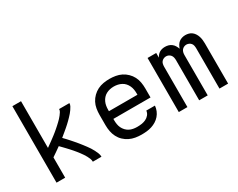

<svg xmlns="http://www.w3.org/2000/svg" viewBox="-92 -1163 1985 1598"><g transform="rotate(-30 900.0 -363.5)"><path d="M88 0V-735H171V-286Q183 -295 194.5 -303Q206 -311 217.5 -319.5Q229 -328 240.5 -336.5Q252 -345 263 -353.5Q274 -362 285 -371Q296 -380 307 -389.5Q318 -399 328.5 -408.5Q339 -418 349.5 -428Q360 -438 369.5 -448Q379 -458 388 -469.5Q397 -481 405 -493.5Q413 -506 413 -520H512Q512 -505 504.5 -491.5Q497 -478 488.5 -465.5Q480 -453 470 -441.5Q460 -430 450 -419.5Q440 -409 429 -398Q418 -387 407 -377Q396 -367 384.5 -357Q373 -347 361.5 -337.5Q350 -328 338.5 -318.5Q327 -309 315 -299Q328 -286 340.5 -272.5Q353 -259 365 -245.5Q377 -232 389 -218Q401 -204 413 -189.5Q425 -175 436 -160.5Q447 -146 458 -131.5Q469 -117 479 -101.5Q489 -86 497.5 -69.5Q506 -53 513 -35.5Q520 -18 520 0H437Q437 -16 431 -31Q425 -46 417.5 -59.5Q410 -73 401 -86.5Q392 -100 382.5 -112.5Q373 -125 363 -137.5Q353 -150 342.5 -162Q332 -174 321.5 -185.5Q311 -197 300 -208.5Q289 -220 278 -231.5Q267 -243 256 -254Q235 -239 213.5 -224Q192 -209 171 -195V0Z M902 8Q873 8 843.5 3Q814 -2 787.5 -15Q761 -28 739.5 -48.5Q718 -69 704.5 -95.5Q691 -122 685.5 -151Q680 -180 680 -210V-310Q680 -339 685 -368.5Q690 -398 703.5 -424Q717 -450 738.5 -471Q760 -492 786 -505Q812 -518 841.5 -523Q871 -528 900 -528Q929 -528 958.5 -523Q988 -518 1014 -505Q1040 -492 1061.5 -471Q1083 -450 1096.5 -424Q1110 -398 1115 -368.5Q1120 -339 1120 -310V-223H763V-210Q763 -191 766 -172Q769 -153 777 -136Q785 -119 798.5 -104.5Q812 -90 828.5 -81.5Q845 -73 864 -69.5Q883 -66 902 -66Q924 -66 945 -69Q966 -72 985.5 -81Q1005 -90 1019 -107Q1033 -124 1035 -146H1118Q1116 -121 1106.5 -98Q1097 -75 1081 -56.5Q1065 -38 1044 -25Q1023 -12 999.5 -4.5Q976 3 951.5 5.5Q927 8 902 8ZM763 -297H1037V-310Q1037 -329 1034 -347.5Q1031 -366 1023 -383.5Q1015 -401 1002.5 -415Q990 -429 973 -438Q956 -447 937.5 -451Q919 -455 900 -455Q881 -455 862.5 -451Q844 -447 827 -438Q810 -429 797.5 -415Q785 -401 777 -383.5Q769 -366 766 -347.5Q763 -329 763 -310Z M1263 0V-520H1346V-475Q1352 -487 1361 -497.5Q1370 -508 1381.5 -515Q1393 -522 1406.5 -525Q1420 -528 1434 -528Q1434 -528 1434 -528Q1434 -528 1434 -528Q1451 -528 1467 -523.5Q1483 -519 1496.5 -508.5Q1510 -498 1518.5 -483.5Q1527 -469 1533 -453Q1538 -469 1546.5 -483.5Q1555 -498 1567.5 -508Q1580 -518 1596.5 -523Q1613 -528 1629 -528Q1629 -528 1629 -528Q1629 -528 1629 -528Q1646 -528 1662.5 -523.5Q1679 -519 1692 -508.5Q1705 -498 1714 -483.5Q1723 -469 1728 -453Q1733 -437 1735 -420.5Q1737 -404 1737 -387V0H1654V-387Q1654 -400 1651.5 -412.5Q1649 -425 1641.5 -434.5Q1634 -444 1622 -449.5Q1610 -455 1598 -455Q1585 -455 1573.5 -449.5Q1562 -444 1554.5 -434.5Q1547 -425 1544 -412.5Q1541 -400 1541 -387V0H1459V-387Q1459 -400 1456 -412.5Q1453 -425 1445.5 -434.5Q1438 -444 1426.5 -449.5Q1415 -455 1402 -455Q1390 -455 1378 -449.5Q1366 -444 1358.5 -434.5Q1351 -425 1348.5 -412.5Q1346 -400 1346 -387V0Z"/></g></svg>

Font: Bmono
Style: Regular
Weight: 400
Monospace: yes
Designer: Belleve Invis
Foundry: Belleve Invis
Version: Version 11.2.2; ttfautohint (v1.8.2)